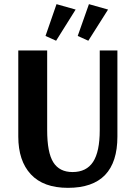

<svg xmlns="http://www.w3.org/2000/svg" viewBox="-20 -893 654 924"><path d="M199 -720 252 -873 344 -847 250 -697ZM354 -720 408 -873 500 -847 405 -697ZM307 11Q189 11 128.5 -54Q68 -119 68 -236V-650H207V-267Q207 -159 236.5 -112Q266 -65 329 -65Q396 -65 428 -114Q460 -163 460 -267V-650H545V-236Q545 11 307 11Z"/></svg>

Font: ArsenalBold
Style: Bold
Weight: 700
Designer: Andrij Shevchenko
Foundry: Stairsfor.com
Version: Version 1.000